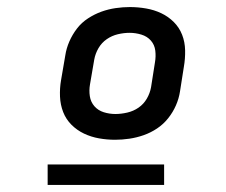

<svg xmlns="http://www.w3.org/2000/svg" viewBox="-20 -713 640 544"><path d="M306 -317Q283 -317 260.5 -321Q238 -325 218 -334.5Q198 -344 182.5 -359.5Q167 -375 159 -395.5Q151 -416 150 -439.5Q149 -463 153 -486L165 -556Q168 -576 176.5 -595.5Q185 -615 198 -632Q211 -649 229.5 -661Q248 -673 267.5 -680Q287 -687 307.5 -690Q328 -693 348 -693Q371 -693 394 -689Q417 -685 437 -675.5Q457 -666 472.5 -650.5Q488 -635 496 -614.5Q504 -594 504.5 -570.5Q505 -547 501 -524L490 -454Q487 -434 478.5 -414.5Q470 -395 456.5 -378Q443 -361 425 -349Q407 -337 387 -330Q367 -323 346.5 -320Q326 -317 306 -317ZM307 -390Q323 -390 340.5 -394Q358 -398 372.5 -408Q387 -418 396 -433.5Q405 -449 408 -466L419 -536Q422 -553 420 -569.5Q418 -586 407.5 -598Q397 -610 380.5 -615Q364 -620 347 -620Q331 -620 314 -616Q297 -612 282.5 -602Q268 -592 259 -576.5Q250 -561 247 -544L235 -474Q232 -457 234.5 -440.5Q237 -424 247.5 -412Q258 -400 274 -395Q290 -390 307 -390ZM445 -189H115V-247H445Z"/></svg>

Font: Iosevka Custom Medium
Style: Italic
Weight: 500
Italic angle: -9°
Designer: Belleve Invis
Foundry: Belleve Invis
Version: Version 27.0.1